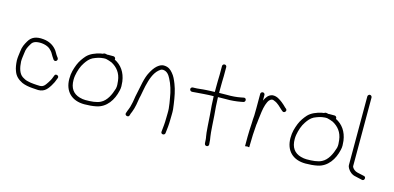

<svg xmlns="http://www.w3.org/2000/svg" viewBox="-73 -1188 3523 1715"><g transform="rotate(15 1688.5 -330.0)"><path d="M397 -336 391 -344C374.7 -363 365.1 -390.9 348 -408C321.2 -438.2 283.8 -459.6 232 -465C162.9 -472.3 120.7 -452.9 95 -408C76.4 -376.1 62.2 -349.8 58 -305C54.3 -269.4 50 -256.1 50 -221C51.6 -187.8 56.6 -152.5 67 -127C81.8 -82.7 111.4 -58.3 150 -39C177.2 -27.1 212.5 -20.3 247 -18L276 -16C351.2 -6 379.5 -40.7 408 -86C425.9 -115.5 430.3 -126.3 440 -153L444 -163C453.8 -186 414 -200.2 408 -176L404 -166C401.3 -159.3 398.3 -151.7 395 -143C388.4 -127.1 360.5 -83.5 349 -72C337.8 -60.8 325.1 -54 306 -54C296.7 -54 287.7 -54.3 279 -55L250 -57C228.6 -58.5 212.7 -61.1 193 -66C171.6 -70.3 157.6 -78.8 141 -89C105.2 -112.9 92.2 -163.8 89 -221C89 -253.9 93.5 -266.2 97 -301C100 -339.6 112.9 -361.8 129 -389C140.9 -410.4 151.3 -416.1 172 -423C219.9 -434 275.8 -421.8 303 -398L320 -381C324.7 -376.3 328 -372 330 -368C338.8 -352.2 355 -325.3 365 -312C381.4 -292.3 409.8 -313.5 397 -336Z M812 -440C814 -440 816.3 -439.7 819 -439C836.5 -434.6 856.1 -429.3 872 -422C923.1 -394.5 962.1 -349.4 970 -278C972.6 -250.8 975.7 -232.7 970 -207C951.8 -146.5 923.4 -85.2 871 -59C837 -41 784.8 -37 733 -37C716.3 -37 698.3 -39.7 679 -45C617.5 -62.6 584 -106.9 584 -184.5C584 -198.2 585 -211 587 -223C595.3 -269.8 610.5 -315.4 634 -349C651.4 -375.1 669.8 -398.2 698 -413C730.1 -427 756.3 -437.4 796 -440ZM874 -480H824C821.3 -480 818.7 -479.7 816 -479C802.3 -482.9 787.1 -487.1 777 -477C770.3 -476.3 763.7 -475.3 757 -474C709.5 -463.5 664.6 -445 635 -414C610.9 -387.2 588.7 -356 574 -320C557.7 -277.7 545 -239.5 545 -184C545 -67.5 616.4 2 733 2C771.4 2 810.3 -1.4 842 -8C933.6 -26.3 987.4 -107.8 1007 -198C1014.5 -226.9 1012 -250.8 1009 -282C997.6 -365.5 955.9 -422.6 893 -454C893.7 -456.7 894 -458.7 894 -460C894 -470.6 884.6 -480 874 -480Z M1150 -7C1153.5 -20.8 1157 -30.9 1163 -43C1172.5 -66.7 1177.7 -87.2 1183.5 -115C1189.6 -144.2 1191.9 -173.7 1200 -203C1205.2 -227.9 1211.9 -270.2 1218 -296C1233.3 -360.4 1253.3 -423.4 1296 -460C1306.8 -468.1 1316.5 -478.7 1334 -477.5C1371.8 -474.8 1391.5 -446 1406 -417C1429.8 -374.1 1449.7 -309.3 1458 -251C1464.1 -215.5 1468.8 -192.3 1472 -156C1474.6 -127.8 1472 -93.1 1472 -65C1472 -21.9 1467.3 20.1 1463 59C1459.7 85.3 1498 86.8 1501 63C1506 23 1511 -18.4 1511 -64C1511 -78.7 1511.3 -94 1512 -110C1513.3 -143.7 1510.2 -177.4 1505 -206C1496.6 -267.7 1484.4 -332.1 1463.5 -384C1448.7 -420.8 1437.2 -447.7 1415 -473C1395.3 -496.9 1373.5 -515 1335 -516.5C1305.1 -517.6 1288 -503.3 1271 -490C1249.5 -470.8 1233.6 -446.4 1219 -419C1187.9 -363.7 1178 -283.9 1162 -212C1152.8 -175.3 1151 -138 1141 -103C1135.9 -72.3 1121.1 -47.3 1113 -19C1104.3 4.3 1143.3 16.6 1150 -7Z M1632 -355H1639C1645 -355 1652.7 -355.7 1662 -357C1716.7 -360.4 1770.7 -367 1831 -367C1832.4 -309.2 1836.9 -253.9 1842 -198C1844.1 -168 1852.4 -21.1 1859 1C1861.8 7.9 1864 43.6 1864 52L1865 62C1868.1 86.6 1904 85.7 1904 60L1903 50C1903 36.6 1899 -1 1896 -11C1890.4 -39.2 1883.1 -170.7 1881 -201C1875.9 -256.9 1871.4 -311 1870 -369H1875C1898.3 -369.7 1921.3 -370 1944 -370C1988.5 -368.7 2039.6 -374.3 2076 -381L2102 -386C2125.4 -392.7 2118.4 -430.1 2094 -424L2068 -419C2034.2 -412.2 1985.8 -407.7 1944 -409C1920.7 -409 1897 -408.7 1873 -408H1870V-451C1868.9 -494.5 1872 -525.6 1872 -564V-647C1872 -657.6 1863.6 -666 1853 -666C1842.4 -666 1833 -657.6 1833 -647V-564C1833 -525.4 1829.9 -494.8 1831 -451V-406C1807.3 -406 1775.7 -403.9 1755 -403C1713.5 -401.2 1679 -394 1639 -394H1632C1621.4 -394 1612 -385.6 1612 -375C1612 -364.4 1621.4 -355 1632 -355Z M2247 -514C2236.4 -514 2227 -505.6 2227 -495V-361C2227 -339.7 2226.7 -317.3 2226 -294C2224.3 -270.9 2222 -245.4 2222 -222C2219.8 -179.3 2217 -136.2 2217 -96V-10C2217 -5.7 2234.6 -10.5 2237 -11C2238.8 -10.5 2256 -5.9 2256 -10V-28C2256 -93.6 2259.9 -156.6 2265 -220L2267 -232C2267.7 -244.7 2269 -257.3 2271 -270C2276.4 -313.5 2281.8 -370.5 2295 -410C2301.4 -427.1 2308 -445.4 2318 -457C2321.3 -461.9 2334.9 -472 2342 -472C2351.1 -474.3 2357.9 -470.6 2366 -467C2399.3 -454.9 2423.7 -426.9 2448 -405L2458 -397C2476 -379 2503.6 -409.7 2484 -426L2474 -434C2461.4 -446.6 2445.7 -462 2431 -473C2407.1 -490.9 2376.3 -515 2336 -511C2297.4 -502.4 2282 -475 2266 -443V-495C2266 -505.6 2257.6 -514 2247 -514Z M2857 -440C2859 -440 2861.3 -439.7 2864 -439C2881.5 -434.6 2901.1 -429.3 2917 -422C2968.1 -394.5 3007.1 -349.4 3015 -278C3017.6 -250.8 3020.7 -232.7 3015 -207C2996.8 -146.5 2968.4 -85.2 2916 -59C2882 -41 2829.8 -37 2778 -37C2761.3 -37 2743.3 -39.7 2724 -45C2662.5 -62.6 2629 -106.9 2629 -184.5C2629 -198.2 2630 -211 2632 -223C2640.3 -269.8 2655.5 -315.4 2679 -349C2696.4 -375.1 2714.8 -398.2 2743 -413C2775.1 -427 2801.3 -437.4 2841 -440ZM2919 -480H2869C2866.3 -480 2863.7 -479.7 2861 -479C2847.3 -482.9 2832.1 -487.1 2822 -477C2815.3 -476.3 2808.7 -475.3 2802 -474C2754.5 -463.5 2709.6 -445 2680 -414C2655.9 -387.2 2633.7 -356 2619 -320C2602.7 -277.7 2590 -239.5 2590 -184C2590 -67.5 2661.4 2 2778 2C2816.4 2 2855.3 -1.4 2887 -8C2978.6 -26.3 3032.4 -107.8 3052 -198C3059.5 -226.9 3057 -250.8 3054 -282C3042.6 -365.5 3000.9 -422.6 2938 -454C2938.7 -456.7 2939 -458.7 2939 -460C2939 -470.6 2929.6 -480 2919 -480Z M3157 -720V-84C3157 -76 3160.3 -66.3 3167 -55C3181.5 -29.2 3208.7 -7.1 3242 -2C3256.7 0.9 3275.7 6.6 3291 9L3303 12C3327.9 18.2 3335.5 -22.6 3312 -26L3299 -29C3284.2 -31.5 3263.9 -37.3 3249 -40C3225.5 -45.2 3203.3 -62 3196 -84V-720C3196 -730.3 3186.6 -740 3176.5 -740C3166.4 -740 3157 -730.3 3157 -720Z"/></g></svg>

Font: Just Breathe
Style: Regular
Weight: 400
Foundry: Cannot Into Space Fonts
Version: Version 0.72